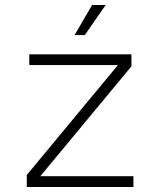

<svg xmlns="http://www.w3.org/2000/svg" viewBox="-20 -747 640 767"><path d="M87 0V-48L451 -487H97V-530H505V-482L141 -43H513V0ZM278 -607 348 -727H402L319 -607Z"/></svg>

Font: Geist Mono ExtraLight
Style: Regular
Weight: 200
Monospace: yes
Designer: Basement.studio, Andrés Briganti, Mateo Zaragoza
Foundry: Basement.studio, Vercel, Andrés Briganti, Guido Ferreyra, Mateo Zaragoza
Version: Version 1.500; ttfautohint (v1.8.4.7-5d5b)